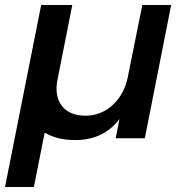

<svg xmlns="http://www.w3.org/2000/svg" viewBox="-34 -551 733 765"><path d="M195 -233Q188.5 -200.5 193.2 -174Q198 -147.5 212.8 -128.8Q227.5 -110 251.2 -100Q275 -90 307 -90Q338 -90 365.2 -101Q392.5 -112 414.5 -132Q436.5 -152 452.2 -180.2Q468 -208.5 475 -243L533 -531H648L543 0H427L442 -77Q379 7 266 7Q228.5 7 198.2 -0.5Q168 -8 144 -22.5L101 194H-14L130 -531H254Z"/></svg>

Font: Argentum Sans
Style: Italic
Weight: 400
Italic angle: -11.3099°
Designer: Julieta Ulanovsky, Owen Earl, Rasmus Andersson, Cristiano Sobral
Foundry: The Argentum Sans Project Authors
Version: Version 3.131; ttfautohint (v1.8.4.7-5d5b-dirty)